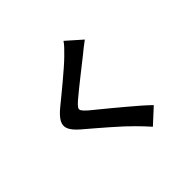

<svg xmlns="http://www.w3.org/2000/svg" viewBox="-202 -1073 1404 1404"><g transform="rotate(-45 500.0 -371.0)"><path d="M734.1 -720.7Q710.5 -703.5 687.2 -685.2Q664 -666.9 646.6 -652.1Q622 -632.5 587.4 -605.4Q552.9 -578.3 515.4 -548.5Q477.9 -518.6 443.1 -490.6Q408.2 -462.5 382.9 -440.6Q356.9 -417.9 348 -403.5Q339.1 -389 348.5 -375Q357.9 -360.9 384.7 -337Q407.4 -318 441.9 -290.1Q476.4 -262.2 516.9 -228.5Q557.4 -194.8 599.9 -159.2Q642.5 -123.6 681.8 -89.4Q721 -55.2 751.7 -25.1L635.2 82.1Q593.2 34.7 547.8 -10.7Q524.8 -34.4 488.6 -67.9Q452.5 -101.3 409.9 -138.3Q367.3 -175.3 325.1 -211.6Q283 -247.9 248.5 -276.9Q198.9 -319.4 184.2 -354Q169.6 -388.6 188.5 -423Q207.3 -457.5 257.4 -498.5Q286.8 -522.3 324.8 -553.5Q362.8 -584.6 402.8 -618.2Q442.8 -651.8 479 -683.3Q515.3 -714.8 540.3 -739.5Q562.3 -760.9 584 -783.7Q605.8 -806.5 617 -824.3Z"/></g></svg>

Font: Noto Sans TC Thin
Style: Regular
Weight: 100
Designer: Ryoko NISHIZUKA 西塚涼子 (kana, bopomofo & ideographs); Paul D. Hunt (Latin, Greek & Cyrillic); Sandoll Communications 산돌커뮤니
Foundry: Adobe
Version: Version 2.004-H2;hotconv 1.0.118;makeotfexe 2.5.65603